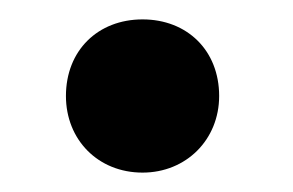

<svg xmlns="http://www.w3.org/2000/svg" viewBox="-20 -174 302 198"><path d="M127 4C172 4 206 -30 206 -75C206 -122 173 -154 127 -154C81 -154 48 -122 48 -75C48 -30 81 4 127 4Z"/></svg>

Font: Vanilla Cream Black
Style: Regular
Weight: 900
Designer: Jeremy Tribby, Jinavaṁso
Foundry: Tribby Type
Version: Version 1.422;Glyphs 3.1.2 (3151)